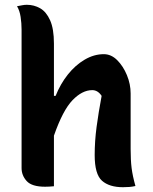

<svg xmlns="http://www.w3.org/2000/svg" viewBox="-20 -776 640 801"><path d="M168 3Q113 3 91.5 -20.5Q70 -44 70 -75V-653Q70 -679 66 -705.5Q62 -732 51 -750Q62 -752 72 -754Q82 -756 92 -756Q122 -756 147.5 -741.5Q173 -727 189 -691.5Q205 -656 205 -594V-376H212Q232 -426 263 -465Q294 -504 333 -527Q372 -550 413 -550Q444 -550 469 -525Q494 -500 509.5 -462.5Q525 -425 525 -386V-154Q525 -108 529 -75.5Q533 -43 545 0Q532 3 519.5 4Q507 5 493 5Q436 5 405.5 -22Q375 -49 375 -129Q375 -187 383 -247Q391 -307 404 -376Q388 -400 365 -400Q323 -400 282.5 -358Q242 -316 205 -210V1Q194 2 186 2.5Q178 3 168 3Z"/></svg>

Font: Recursive Sn Csl St
Style: Bold
Weight: 700
Version: Version 1.079;hotconv 1.0.112;makeotfexe 2.5.65598; ttfautoh